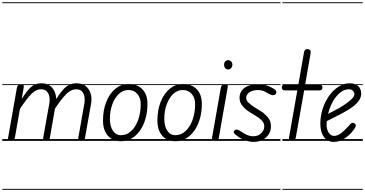

<svg xmlns="http://www.w3.org/2000/svg" viewBox="-25 -1246 3228 1698"><path d="M71 0Q52 0 48.2 -8.8Q44.5 -17.5 46 -24.5L124 -467Q126 -479 130.5 -486.2Q135 -493.5 143.2 -497Q151.5 -500.5 164.5 -500.5Q179 -500.5 183.2 -493.5Q187.5 -486.5 184.5 -469.5L167 -371.5Q198.5 -420.5 224.2 -450.8Q250 -481 277.8 -495.2Q305.5 -509.5 342.5 -509.5Q384.5 -509.5 413 -490.2Q441.5 -471 456.2 -439.2Q471 -407.5 472 -370.5Q504 -420.5 531 -451Q558 -481.5 586.8 -495.5Q615.5 -509.5 652.5 -509.5Q703 -509.5 734.2 -483.8Q765.5 -458 777.2 -417Q789 -376 780.5 -330.5L726.5 -25Q725.5 -18.5 720.8 -9.2Q716 0 692.5 0Q673.5 0 669.8 -9.2Q666 -18.5 667.5 -27.5L721.5 -333Q726.5 -359 722.2 -387.8Q718 -416.5 700.8 -436.5Q683.5 -456.5 648.5 -456.5Q604 -456.5 562 -414.8Q520 -373 461 -285.5L415.5 -24.5Q414.5 -18.5 410 -9.2Q405.5 0 382 0Q363.5 0 359.5 -9.2Q355.5 -18.5 357 -27.5L411.5 -333Q416.5 -359 412.2 -387.5Q408 -416 390.5 -436.2Q373 -456.5 337.5 -456.5Q292.5 -456.5 251.5 -414.2Q210.5 -372 151.5 -283.5L106.5 -27Q105.5 -21.5 100 -10.8Q94.5 0 71 0ZM71 0Q52 0 48.2 -8.8Q44.5 -17.5 46 -24.5L124 -467Q126 -479 130.5 -486.2Q135 -493.5 143.2 -497Q151.5 -500.5 164.5 -500.5Q179 -500.5 183.2 -493.5Q187.5 -486.5 184.5 -469.5L167 -371.5Q198.5 -420.5 224.2 -450.8Q250 -481 277.8 -495.2Q305.5 -509.5 342.5 -509.5Q384.5 -509.5 413 -490.2Q441.5 -471 456.2 -439.2Q471 -407.5 472 -370.5Q504 -420.5 531 -451Q558 -481.5 586.8 -495.5Q615.5 -509.5 652.5 -509.5Q703 -509.5 734.2 -483.8Q765.5 -458 777.2 -417Q789 -376 780.5 -330.5L726.5 -25Q725.5 -18.5 720.8 -9.2Q716 0 692.5 0Q673.5 0 669.8 -9.2Q666 -18.5 667.5 -27.5L721.5 -333Q726.5 -359 722.2 -387.8Q718 -416.5 700.8 -436.5Q683.5 -456.5 648.5 -456.5Q604 -456.5 562 -414.8Q520 -373 461 -285.5L415.5 -24.5Q414.5 -18.5 410 -9.2Q405.5 0 382 0Q363.5 0 359.5 -9.2Q355.5 -18.5 357 -27.5L411.5 -333Q416.5 -359 412.2 -387.5Q408 -416 390.5 -436.2Q373 -456.5 337.5 -456.5Q292.5 -456.5 251.5 -414.2Q210.5 -372 151.5 -283.5L106.5 -27Q105.5 -21.5 100 -10.8Q94.5 0 71 0ZM-5 424.5H846.5V432.5H-5ZM-5 -16H846.5V0H-5ZM-5 -501.5H846.5V-493.5H-5ZM-5 -1226H846.5V-1218H-5Z M1046 3Q971.5 3 928.8 -45.8Q886 -94.5 886 -179.5Q886 -273 915.2 -346Q944.5 -419 995.2 -461Q1046 -503 1110 -503Q1189 -503 1234 -456.8Q1279 -410.5 1279 -327Q1279 -255.5 1261.5 -195.2Q1244 -135 1212.5 -90.5Q1181 -46 1138.5 -21.5Q1096 3 1046 3ZM1046 -50.5Q1096 -50.5 1135.2 -87.2Q1174.5 -124 1197 -186.2Q1219.5 -248.5 1219.5 -325.5Q1219.5 -380.5 1190 -415.2Q1160.5 -450 1110 -450Q1063 -450 1026.2 -415.5Q989.5 -381 968.2 -323Q947 -265 947 -194Q947 -130.5 973 -90.5Q999 -50.5 1046 -50.5ZM1046 3Q971.5 3 928.8 -45.8Q886 -94.5 886 -179.5Q886 -273 915.2 -346Q944.5 -419 995.2 -461Q1046 -503 1110 -503Q1189 -503 1234 -456.8Q1279 -410.5 1279 -327Q1279 -255.5 1261.5 -195.2Q1244 -135 1212.5 -90.5Q1181 -46 1138.5 -21.5Q1096 3 1046 3ZM1046 -50.5Q1096 -50.5 1135.2 -87.2Q1174.5 -124 1197 -186.2Q1219.5 -248.5 1219.5 -325.5Q1219.5 -380.5 1190 -415.2Q1160.5 -450 1110 -450Q1063 -450 1026.2 -415.5Q989.5 -381 968.2 -323Q947 -265 947 -194Q947 -130.5 973 -90.5Q999 -50.5 1046 -50.5ZM836.5 424.5H1327.5V432.5H836.5ZM836.5 -16H1327.5V0H836.5ZM836.5 -501.5H1327.5V-493.5H836.5ZM836.5 -1226H1327.5V-1218H836.5Z M1527 3Q1452.5 3 1409.8 -45.8Q1367 -94.5 1367 -179.5Q1367 -273 1396.2 -346Q1425.5 -419 1476.2 -461Q1527 -503 1591 -503Q1670 -503 1715 -456.8Q1760 -410.5 1760 -327Q1760 -255.5 1742.5 -195.2Q1725 -135 1693.5 -90.5Q1662 -46 1619.5 -21.5Q1577 3 1527 3ZM1527 -50.5Q1577 -50.5 1616.2 -87.2Q1655.5 -124 1678 -186.2Q1700.5 -248.5 1700.5 -325.5Q1700.5 -380.5 1671 -415.2Q1641.5 -450 1591 -450Q1544 -450 1507.2 -415.5Q1470.5 -381 1449.2 -323Q1428 -265 1428 -194Q1428 -130.5 1454 -90.5Q1480 -50.5 1527 -50.5ZM1527 3Q1452.5 3 1409.8 -45.8Q1367 -94.5 1367 -179.5Q1367 -273 1396.2 -346Q1425.5 -419 1476.2 -461Q1527 -503 1591 -503Q1670 -503 1715 -456.8Q1760 -410.5 1760 -327Q1760 -255.5 1742.5 -195.2Q1725 -135 1693.5 -90.5Q1662 -46 1619.5 -21.5Q1577 3 1527 3ZM1527 -50.5Q1577 -50.5 1616.2 -87.2Q1655.5 -124 1678 -186.2Q1700.5 -248.5 1700.5 -325.5Q1700.5 -380.5 1671 -415.2Q1641.5 -450 1591 -450Q1544 -450 1507.2 -415.5Q1470.5 -381 1449.2 -323Q1428 -265 1428 -194Q1428 -130.5 1454 -90.5Q1480 -50.5 1527 -50.5ZM1317.5 424.5H1808.5V432.5H1317.5ZM1317.5 -16H1808.5V0H1317.5ZM1317.5 -501.5H1808.5V-493.5H1317.5ZM1317.5 -1226H1808.5V-1218H1317.5Z M1875 0Q1856.5 0 1852.2 -8.5Q1848 -17 1849.5 -24L1927.5 -467Q1929.5 -479 1934.2 -486.5Q1939 -494 1947.5 -497.2Q1956 -500.5 1969.5 -500.5Q1984 -500.5 1987.5 -493.8Q1991 -487 1988 -470L1910 -27Q1909 -21.5 1904 -10.8Q1899 0 1875 0ZM1993 -631.5Q1977.5 -631.5 1967 -644Q1956.5 -656.5 1956.5 -673.5Q1956.5 -690.5 1966.2 -702Q1976 -713.5 1993 -713.5Q2008 -713.5 2019 -702.8Q2030 -692 2030 -673.5Q2030 -656.5 2019.5 -644Q2009 -631.5 1993 -631.5ZM1875 0Q1856.5 0 1852.2 -8.5Q1848 -17 1849.5 -24L1927.5 -467Q1929.5 -479 1934.2 -486.5Q1939 -494 1947.5 -497.2Q1956 -500.5 1969.5 -500.5Q1984 -500.5 1987.5 -493.8Q1991 -487 1988 -470L1910 -27Q1909 -21.5 1904 -10.8Q1899 0 1875 0ZM1993 -631.5Q1977.5 -631.5 1967 -644Q1956.5 -656.5 1956.5 -673.5Q1956.5 -690.5 1966.2 -702Q1976 -713.5 1993 -713.5Q2008 -713.5 2019 -702.8Q2030 -692 2030 -673.5Q2030 -656.5 2019.5 -644Q2009 -631.5 1993 -631.5ZM1798.5 424.5H2038.5V432.5H1798.5ZM1798.5 -16H2038.5V0H1798.5ZM1798.5 -501.5H2038.5V-493.5H1798.5ZM1798.5 -1226H2038.5V-1218H1798.5Z M2216 9Q2187 9 2148.8 -3Q2110.5 -15 2075 -42Q2056.5 -55.5 2047 -65.5Q2037.5 -75.5 2046.5 -89.5Q2052 -100 2067 -100Q2082 -100 2097 -89Q2114 -76.5 2146.8 -58.8Q2179.5 -41 2216 -41Q2258 -41 2285 -67.8Q2312 -94.5 2312 -128Q2312 -151.5 2300.8 -167.2Q2289.5 -183 2275 -194.5Q2259.5 -207.5 2234 -223.2Q2208.5 -239 2178 -257.5Q2147.5 -276.5 2120.5 -308.2Q2093.5 -340 2093.5 -380.5Q2093.5 -435.5 2136.2 -468Q2179 -500.5 2256.5 -500.5Q2285 -500.5 2317.8 -493.8Q2350.5 -487 2389.5 -465Q2409.5 -454 2416 -441.8Q2422.5 -429.5 2415 -417Q2408.5 -406.5 2394 -404.5Q2379.5 -402.5 2361.5 -412Q2349 -419 2320.8 -434.2Q2292.5 -449.5 2256.5 -449.5Q2209.5 -449.5 2180.8 -429.8Q2152 -410 2152 -380.5Q2152 -356.5 2174.5 -336.8Q2197 -317 2220 -300.5Q2250.5 -280.5 2277.8 -265.2Q2305 -250 2328 -225.5Q2347 -207.5 2359 -185.2Q2371 -163 2371 -124.5Q2371 -88 2351 -57.5Q2331 -27 2296 -9Q2261 9 2216 9ZM2216 9Q2187 9 2148.8 -3Q2110.5 -15 2075 -42Q2056.5 -55.5 2047 -65.5Q2037.5 -75.5 2046.5 -89.5Q2052 -100 2067 -100Q2082 -100 2097 -89Q2114 -76.5 2146.8 -58.8Q2179.5 -41 2216 -41Q2258 -41 2285 -67.8Q2312 -94.5 2312 -128Q2312 -151.5 2300.8 -167.2Q2289.5 -183 2275 -194.5Q2259.5 -207.5 2234 -223.2Q2208.5 -239 2178 -257.5Q2147.5 -276.5 2120.5 -308.2Q2093.5 -340 2093.5 -380.5Q2093.5 -435.5 2136.2 -468Q2179 -500.5 2256.5 -500.5Q2285 -500.5 2317.8 -493.8Q2350.5 -487 2389.5 -465Q2409.5 -454 2416 -441.8Q2422.5 -429.5 2415 -417Q2408.5 -406.5 2394 -404.5Q2379.5 -402.5 2361.5 -412Q2349 -419 2320.8 -434.2Q2292.5 -449.5 2256.5 -449.5Q2209.5 -449.5 2180.8 -429.8Q2152 -410 2152 -380.5Q2152 -356.5 2174.5 -336.8Q2197 -317 2220 -300.5Q2250.5 -280.5 2277.8 -265.2Q2305 -250 2328 -225.5Q2347 -207.5 2359 -185.2Q2371 -163 2371 -124.5Q2371 -88 2351 -57.5Q2331 -27 2296 -9Q2261 9 2216 9ZM2008 424.5H2455.5V432.5H2008ZM2008 -16H2455.5V0H2008ZM2008 -501.5H2455.5V-493.5H2008ZM2008 -1226H2455.5V-1218H2008Z M2556 0Q2543 0 2535.5 -6.5Q2528 -13 2530.5 -27L2604.5 -446.5H2499Q2481 -446.5 2474.2 -453.5Q2467.5 -460.5 2467.5 -472.5Q2467.5 -484 2473.8 -490.8Q2480 -497.5 2498.5 -497.5H2613.5L2664 -786.5Q2666.5 -799.5 2674.8 -805.8Q2683 -812 2693 -812Q2702.5 -812 2709.8 -808Q2717 -804 2720.8 -796.5Q2724.5 -789 2722.5 -778.5L2673.5 -497.5H2795.5Q2814 -497.5 2820.2 -490.8Q2826.5 -484 2826.5 -472.5Q2826.5 -460.5 2820.2 -453.5Q2814 -446.5 2795.5 -446.5H2665L2590.5 -27Q2588 -12.5 2578.5 -6.2Q2569 0 2556 0ZM2556 0Q2543 0 2535.5 -6.5Q2528 -13 2530.5 -27L2604.5 -446.5H2499Q2481 -446.5 2474.2 -453.5Q2467.5 -460.5 2467.5 -472.5Q2467.5 -484 2473.8 -490.8Q2480 -497.5 2498.5 -497.5H2613.5L2664 -786.5Q2666.5 -799.5 2674.8 -805.8Q2683 -812 2693 -812Q2702.5 -812 2709.8 -808Q2717 -804 2720.8 -796.5Q2724.5 -789 2722.5 -778.5L2673.5 -497.5H2795.5Q2814 -497.5 2820.2 -490.8Q2826.5 -484 2826.5 -472.5Q2826.5 -460.5 2820.2 -453.5Q2814 -446.5 2795.5 -446.5H2665L2590.5 -27Q2588 -12.5 2578.5 -6.2Q2569 0 2556 0ZM2472.5 424.5H2771.5V432.5H2472.5ZM2472.5 -16H2771.5V0H2472.5ZM2472.5 -501.5H2771.5V-493.5H2472.5ZM2472.5 -1226H2771.5V-1218H2472.5Z M2928 9Q2872 9 2840 -34.5Q2808 -78 2808 -151Q2808 -221 2829.2 -285.5Q2850.5 -350 2887 -400.5Q2923.5 -451 2970.2 -480.2Q3017 -509.5 3068.5 -509.5Q3115.5 -509.5 3142.2 -485.5Q3169 -461.5 3169 -418.5Q3169 -387 3152 -360.8Q3135 -334.5 3109 -313.2Q3083 -292 3055.2 -275.5Q3027.5 -259 3005.5 -246.5Q2976 -230 2934.8 -209.8Q2893.5 -189.5 2865.5 -175Q2864.5 -166 2864 -156.8Q2863.5 -147.5 2863.5 -138Q2863.5 -100 2882.5 -72Q2901.5 -44 2929.5 -44Q2959 -44 2991.8 -68.5Q3024.5 -93 3055 -128.5Q3074.5 -154 3087.8 -158Q3101 -162 3110.5 -154.5Q3117.5 -150 3120.2 -143.2Q3123 -136.5 3118.8 -124.8Q3114.5 -113 3099.5 -93.5Q3066 -49 3019.8 -20Q2973.5 9 2928 9ZM2877 -239Q2898.5 -250.5 2924 -263.5Q2949.5 -276.5 2972 -289Q3007.5 -310 3039 -332.2Q3070.5 -354.5 3090 -375.5Q3109.5 -396.5 3109.5 -414Q3109.5 -428 3096.5 -442.2Q3083.5 -456.5 3060 -456.5Q3019.5 -456.5 2982.8 -426.5Q2946 -396.5 2918.2 -347Q2890.5 -297.5 2877 -239ZM2928 9Q2872 9 2840 -34.5Q2808 -78 2808 -151Q2808 -221 2829.2 -285.5Q2850.5 -350 2887 -400.5Q2923.5 -451 2970.2 -480.2Q3017 -509.5 3068.5 -509.5Q3115.5 -509.5 3142.2 -485.5Q3169 -461.5 3169 -418.5Q3169 -387 3152 -360.8Q3135 -334.5 3109 -313.2Q3083 -292 3055.2 -275.5Q3027.5 -259 3005.5 -246.5Q2976 -230 2934.8 -209.8Q2893.5 -189.5 2865.5 -175Q2864.5 -166 2864 -156.8Q2863.5 -147.5 2863.5 -138Q2863.5 -100 2882.5 -72Q2901.5 -44 2929.5 -44Q2959 -44 2991.8 -68.5Q3024.5 -93 3055 -128.5Q3074.5 -154 3087.8 -158Q3101 -162 3110.5 -154.5Q3117.5 -150 3120.2 -143.2Q3123 -136.5 3118.8 -124.8Q3114.5 -113 3099.5 -93.5Q3066 -49 3019.8 -20Q2973.5 9 2928 9ZM2877 -239Q2898.5 -250.5 2924 -263.5Q2949.5 -276.5 2972 -289Q3007.5 -310 3039 -332.2Q3070.5 -354.5 3090 -375.5Q3109.5 -396.5 3109.5 -414Q3109.5 -428 3096.5 -442.2Q3083.5 -456.5 3060 -456.5Q3019.5 -456.5 2982.8 -426.5Q2946 -396.5 2918.2 -347Q2890.5 -297.5 2877 -239ZM2763 424.5H3183.5V432.5H2763ZM2763 -16H3183.5V0H2763ZM2763 -501.5H3183.5V-493.5H2763ZM2763 -1226H3183.5V-1218H2763Z"/></svg>

Font: Edu AU VIC WA NT Guides
Style: Regular
Weight: 400
Designer: Tina and Corey Anderson, Eben Sorkin, Mirko Velimirovic
Foundry: Google for Education
Version: Version 1.001